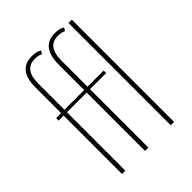

<svg xmlns="http://www.w3.org/2000/svg" viewBox="-241 -1008 1142 1142"><g transform="rotate(-45 330.0 -437.5)"><path d="M69 -512H111V-727Q111 -875 227 -875Q264 -875 290 -860L278 -840Q258 -851 229 -851Q139 -851 139 -732V-512H305V-727Q305 -875 421 -875Q458 -875 484 -860L472 -840Q452 -851 423 -851Q333 -851 333 -732V-512H469V-491H333V0H305V-491H139V0H111V-491H69ZM521 -860H549V0H521Z"/></g></svg>

Font: Spartan MB
Style: Regular
Weight: 250
Designer: Matt Bailey
Foundry: Matt Bailey
Version: Version 1.000